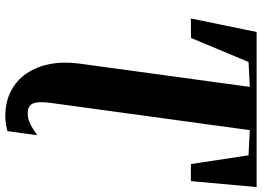

<svg xmlns="http://www.w3.org/2000/svg" viewBox="-158 -626 1034 759"><g transform="rotate(90 359.5 -246.0)"><path d="M439 250.5Q382.5 250.5 339.5 228.2Q296.5 206 269.5 166Q242.5 126 232.5 72.8Q222.5 19.5 231 -43L323 -716L224.5 -711L129.5 -483.5L52.5 -483L106 -743H719L695.5 -483H628L593.5 -711L494 -716L386.5 69.5Q379.5 121 388.8 141.5Q398 162 428.5 162Q448 162 467.2 153Q486.5 144 514 124.5L498 242Q488 245.5 471.2 248Q454.5 250.5 439 250.5Z"/></g></svg>

Font: Merriweather 144pt ExtraBold
Style: Italic
Weight: 800
Italic angle: -7.8°
Version: Version 2.101